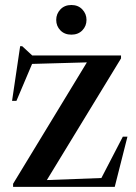

<svg xmlns="http://www.w3.org/2000/svg" viewBox="-20 -728 529 748"><path d="M31 0V-12L318.5 -485L105 -479L44 -335H27L58.5 -548H66.5L105.5 -512H451.5V-500.5L162.5 -26.5L375 -34.5L458.5 -195.5H476.5L427 0ZM258 -593Q231.5 -593 215.2 -609.8Q199 -626.5 199 -650.5Q199 -674 215.2 -691.2Q231.5 -708.5 258 -708.5Q284.5 -708.5 300.8 -691.2Q317 -674 317 -650.5Q317 -626.5 300.8 -609.8Q284.5 -593 258 -593Z"/></svg>

Font: Newsreader Display Medium
Style: Regular
Weight: 500
Designer: Hugues Gentile
Foundry: Production Type
Version: Version 1.001